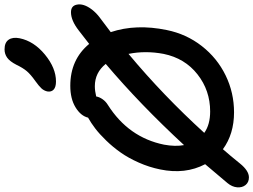

<svg xmlns="http://www.w3.org/2000/svg" viewBox="-161 -884 1114 844"><g transform="rotate(-90 396.0 -462.0)"><path d="M460 -772.9Q435.1 -772.9 424.1 -783.2Q413.1 -793.5 416 -811Q419.4 -825.7 429.4 -836.7Q439.5 -847.7 461.9 -863.8Q490.2 -883.8 504.9 -900.9Q519.5 -918 533.2 -946.8Q548.3 -976.1 564.5 -987.5Q580.6 -999 601.1 -999Q630.9 -999 643.3 -981.2Q655.8 -963.4 649.9 -933.1Q637.2 -870.1 578.1 -821.5Q519 -772.9 460 -772.9ZM38.1 75.2Q16.6 75.2 4.6 60.3Q-7.3 45.4 -5.4 23.2Q-3.4 1 13.2 -19Q71.3 -87.9 96.2 -117.2Q50.3 -204.6 73.2 -314.9Q83 -363.3 103.3 -408.9Q123.5 -454.6 147.5 -488.5Q171.4 -522.5 200 -552Q228.5 -581.5 253.2 -600.3Q277.8 -619.1 300.8 -631.8Q308.6 -664.1 346.2 -687Q383.8 -710 440.9 -710Q556.2 -710 625 -627Q649.9 -647 684.1 -672.9Q728 -707 764.2 -707Q792 -707 797.4 -682.1Q804.2 -651.9 775.9 -614.7Q762.7 -597.7 744.1 -583Q694.8 -546.4 676.8 -532.2Q713.9 -420.9 686 -286.1Q668.5 -199.7 615.7 -132.1Q563 -64.5 486.8 -27.3Q410.6 9.8 324.2 9.8Q229 9.8 162.1 -39.1Q135.7 -9.3 99.1 36.1Q67.4 75.2 38.1 75.2ZM182.1 -297.9Q172.9 -248 180.2 -210Q359.4 -403.8 537.1 -554.2Q498.5 -602.1 439 -602.1Q418.5 -602.1 394 -596.2Q391.6 -582 381.8 -568.1Q372.1 -554.2 356.9 -544.9Q213.9 -454.1 182.1 -297.9ZM581.1 -299.8Q596.2 -379.4 581.1 -454.1Q398.4 -301.8 233.9 -121.1Q270 -95.2 328.1 -95.2Q420.4 -95.2 491.2 -150.9Q562 -206.5 581.1 -299.8Z"/></g></svg>

Font: Shantell Sans Irregular
Style: Italic
Weight: 500
Italic angle: -11.31°
Designer: Stephen Nixon, Anya Danilova, Shantell Martin
Foundry: Arrow Type
Version: Version 1.006;[9816181b4]